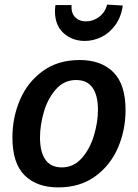

<svg xmlns="http://www.w3.org/2000/svg" viewBox="-20 -804 599 835"><path d="M526 -325Q526 -238 493 -161.5Q460 -85 394 -37Q328 11 233 11Q140 11 87 -41.5Q34 -94 34 -206Q34 -293 67 -370Q100 -447 166 -495Q232 -543 327 -543Q420 -543 473 -490Q526 -437 526 -325ZM154 -206Q154 -143 177.5 -109.5Q201 -76 249 -76Q300 -76 335.5 -116Q371 -156 388.5 -214.5Q406 -273 406 -327Q406 -389 382.5 -422.5Q359 -456 311 -456Q259 -456 223.5 -416Q188 -376 171 -318Q154 -260 154 -206ZM219 -755Q219 -764 221 -782H291Q289 -747 307 -729Q325 -711 353 -711Q385 -711 411 -730.5Q437 -750 446 -784L514 -780Q507 -730 481.5 -695Q456 -660 421 -643Q386 -626 349 -626Q294 -626 256.5 -660Q219 -694 219 -755Z"/></svg>

Font: Bitter Pro SemiBold
Style: Italic
Weight: 600
Italic angle: -9°
Designer: Sol Matas, and Bitter project Authors
Foundry: Sol Matas
Version: Version 1.010